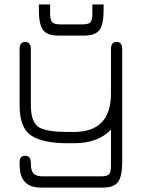

<svg xmlns="http://www.w3.org/2000/svg" viewBox="-20 -646 644 866"><path d="M447.3 -599.6Q447.3 -536.1 428.7 -510.7Q410.2 -485.4 358.4 -485.4H244.1Q192.4 -485.4 173.8 -511.2Q155.3 -537.1 155.3 -599.6V-626H206.1V-584Q206.1 -555.7 215.3 -545.9Q224.6 -536.1 252 -536.1H351.6Q378.9 -536.1 387.7 -545.4Q396.5 -554.7 396.5 -584V-626H447.3ZM313.5 -50.8Q480.5 -50.8 480.5 -224.6V-423.8Q480.5 -457 505.9 -457Q531.2 -457 531.2 -423.8V85Q531.2 148.4 512.7 174.3Q494.1 200.2 442.4 200.2H166Q84 200.2 71.3 129.9Q68.4 113.3 68.4 85Q68.4 56.6 93.8 56.6Q119.1 56.6 119.1 89.8Q119.1 123 130.9 136.2Q142.6 149.4 172.9 149.4H435.5Q463.9 149.4 472.2 139.6Q480.5 129.9 480.5 100.6V-61.5Q422.9 0 313.5 0H285.2Q172.9 0 120.6 -34.7Q68.4 -69.3 68.4 -171.9V-423.8Q68.4 -457 93.8 -457Q119.1 -457 119.1 -423.8V-172.9Q119.1 -91.8 158.2 -70.3Q194.3 -50.8 285.2 -50.8Z"/></svg>

Font: Jura
Style: Book
Weight: 400
Version: Version 2.5